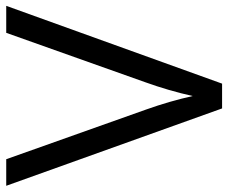

<svg xmlns="http://www.w3.org/2000/svg" viewBox="-80 -674 754 635"><g transform="rotate(-90 297.5 -357.0)"><path d="M505.9 -713.9H595.2L337.9 0H255.9L0 -713.9H87.9L252 -252Q280.3 -172.4 296.9 -97.2Q314.5 -176.3 342.8 -254.9Z"/></g></svg>

Font: f05545470
Style: Regular
Weight: 400
Foundry: Ascender Corporation
Version: Version 1.10